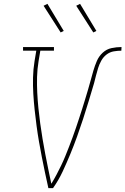

<svg xmlns="http://www.w3.org/2000/svg" viewBox="-20 -980 653 1000"><path d="M232 0Q223 -40 214.5 -80.5Q206 -121 198 -161.5Q190 -202 183 -242.5Q176 -283 170.5 -324.5Q165 -366 160.5 -407.5Q156 -449 153.5 -491Q151 -533 152 -576Q153 -619 160 -662L169 -716H100V-735H261V-716H190L181 -662Q174 -620 173 -579Q172 -538 174 -497.5Q176 -457 180 -417Q184 -377 189.5 -337Q195 -297 201.5 -257.5Q208 -218 215.5 -179Q223 -140 231 -101Q239 -62 247 -24H248Q262 -47 274.5 -70.5Q287 -94 298.5 -118Q310 -142 320 -166.5Q330 -191 339.5 -215.5Q349 -240 358 -264.5Q367 -289 375.5 -314Q384 -339 392 -363.5Q400 -388 408 -413Q416 -438 423.5 -463Q431 -488 438.5 -513Q446 -538 452.5 -562.5Q459 -587 466.5 -612.5Q474 -638 484.5 -662.5Q495 -687 515 -705.5Q535 -724 561 -729.5Q587 -735 613 -735L612 -716Q593 -716 572.5 -712.5Q552 -709 535 -696Q518 -683 507.5 -664Q497 -645 491 -625.5Q485 -606 480 -586.5Q475 -567 470 -547Q456 -500 442 -453.5Q428 -407 413 -361Q398 -315 381.5 -269Q365 -223 346 -177Q327 -131 306 -86Q285 -41 256 0ZM466 -811 377 -950 397 -960 482 -819ZM296 -811 207 -950 227 -960 312 -819Z"/></svg>

Font: Iosevka Curly Slab ThEx
Style: Italic
Weight: 100
Width: 7
Italic angle: -9°
Monospace: yes
Designer: Belleve Invis
Foundry: Belleve Invis
Version: Version 11.1.0; ttfautohint (v1.8.3)